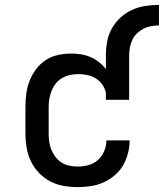

<svg xmlns="http://www.w3.org/2000/svg" viewBox="-20 -757 670 785"><path d="M298 8Q269 8 240 3Q211 -2 185.5 -15.5Q160 -29 139.5 -50Q119 -71 106.5 -97.5Q94 -124 89 -152.5Q84 -181 84 -210V-320Q84 -347 87.5 -374Q91 -401 101 -426.5Q111 -452 127.5 -474Q144 -496 166.5 -511Q189 -526 216 -532Q243 -538 270 -538Q290 -538 310 -535Q330 -532 349 -524Q368 -516 384 -503.5Q400 -491 413 -475V-530Q413 -559 418 -587Q423 -615 437 -640Q451 -665 472 -684.5Q493 -704 519 -716Q545 -728 573.5 -732.5Q602 -737 630 -737V-653Q614 -653 597.5 -650Q581 -647 566.5 -639.5Q552 -632 540 -620.5Q528 -609 521 -594Q514 -579 511 -562.5Q508 -546 508 -530V-349H413V-379Q409 -396 398 -411.5Q387 -427 371.5 -436.5Q356 -446 338 -450Q320 -454 301 -454Q284 -454 267 -450.5Q250 -447 235 -438.5Q220 -430 209 -416.5Q198 -403 191.5 -387Q185 -371 182 -354Q179 -337 179 -320V-210Q179 -193 181.5 -176Q184 -159 190.5 -143.5Q197 -128 207.5 -114.5Q218 -101 232.5 -92Q247 -83 264 -79.5Q281 -76 298 -76Q320 -76 342 -82Q364 -88 380.5 -103Q397 -118 406 -139Q415 -160 415 -183Q415 -183 415 -183Q415 -183 415 -183H510Q510 -183 510 -182.5Q510 -182 510 -182Q510 -156 503 -129.5Q496 -103 482.5 -80Q469 -57 448 -39.5Q427 -22 402.5 -11Q378 0 351 4Q324 8 298 8Z"/></svg>

Font: Iosevka Curly Slab MdEx
Style: Regular
Weight: 500
Width: 7
Monospace: yes
Designer: Belleve Invis
Foundry: Belleve Invis
Version: Version 11.1.0; ttfautohint (v1.8.3)